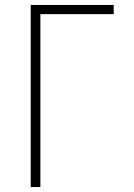

<svg xmlns="http://www.w3.org/2000/svg" viewBox="-20 -755 540 775"><path d="M104 0V-735H439V-698H143V0Z"/></svg>

Font: Iosevka Extralight
Style: Regular
Weight: 200
Monospace: yes
Designer: Belleve Invis
Foundry: Belleve Invis
Version: Version 32.0.1; ttfautohint (v1.8.4)